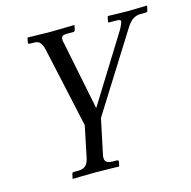

<svg xmlns="http://www.w3.org/2000/svg" viewBox="-99 -529 851 856"><g transform="rotate(-15 326.5 -100.5)"><path d="M217 157C210 186 198 201 165 201H145C141 201 138 204 137 209L133 228L134 230C134 230 202 228 238 228C277 228 345 230 345 230L348 228L352 209C353 204 349 201 344 201H325C292 201 285 186 292 157L325 0L550 -358C568 -386 586 -402 616 -402H638C644 -402 648 -404 649 -410L653 -429V-431C653 -431 573 -429 564 -429C551 -429 473 -431 473 -431L471 -429L467 -409C466 -406 466 -402 471 -402H500C521 -402 525 -399 523 -389C521 -383 515 -369 510 -360L316 -48L253 -360C250 -370 248 -383 250 -389C252 -398 258 -402 277 -402H306C310 -402 313 -406 314 -410L318 -429V-431C318 -431 214 -429 208 -429C195 -429 103 -431 103 -431L101 -429L97 -409C96 -403 102 -402 105 -402H117C131 -402 141 -400 145 -397C157 -389 163 -371 166 -358L247 12Z"/></g></svg>

Font: Libertinus Sans
Style: Italic
Weight: 400
Italic angle: -12°
Designer: Philipp H. Poll, Khaled Hosny
Foundry: Caleb Maclennan
Version: Version 7.050;RELEASE